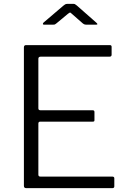

<svg xmlns="http://www.w3.org/2000/svg" viewBox="-20 -976 662 996"><path d="M104 -730Q104 -742 115 -742H550Q559 -742 559 -733V-692Q559 -682 548 -682H191Q179 -682 179 -671V-414Q179 -404 190 -404H461Q470 -404 470 -395V-353Q470 -349 468.5 -347Q467 -345 461 -345H189Q179 -345 179 -335V-70Q179 -60 189 -60H562Q573 -60 573 -51V-9Q573 -5 570.5 -2.5Q568 0 563 0H116Q104 0 104 -12V-730ZM409 -855 353 -904Q346 -911 343.5 -911Q341 -911 332 -904L273 -855Q267 -850 264.5 -849Q262 -848 256 -848H209Q203 -848 202.5 -851.5Q202 -855 206 -859L308 -946Q313 -950 317.5 -953Q322 -956 330 -956H361Q368 -956 371.5 -952.5Q375 -949 379 -947L479 -859Q492 -848 478 -848H426Q422 -848 418 -849.5Q414 -851 409 -855Z"/></svg>

Font: Libre Franklin Thin Light
Style: Regular
Weight: 300
Version: Version 3.000